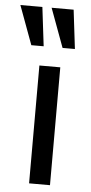

<svg xmlns="http://www.w3.org/2000/svg" viewBox="-70 -807 399 840"><g transform="rotate(5 129.5 -387.0)"><path d="M90.8 -517.6H182.6V0H90.8ZM185.1 -603 122.1 -773.9H218.8L239.3 -603ZM47.9 -603 -15.1 -773.9H81.5L102.1 -603Z"/></g></svg>

Font: Monda
Style: Regular
Weight: 400
Designer: Vernon Adams
Foundry: Vernon Adams
Version: Version 2.100; ttfautohint (v1.8.3)